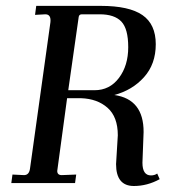

<svg xmlns="http://www.w3.org/2000/svg" viewBox="-20 -617 603 647"><path d="M315.9 -568.8H255.9Q246.1 -568.8 245.1 -559.1L210 -313H298.8Q349.6 -313 380.9 -354.5Q412.1 -396 412.1 -458Q412.1 -520 388.9 -544.4Q365.7 -568.8 315.9 -568.8ZM319.8 -597.2Q415 -597.2 460 -566.2Q504.9 -535.2 504.9 -468Q504.9 -400.9 465.3 -356.9Q425.8 -313 365.2 -296.9Q464.4 -282.7 463.9 -171.9L460 -68.8Q460 -25.9 488.8 -25.9Q501 -25.9 509.8 -32.2L518.1 -13.2Q476.1 9.8 431.2 9.8Q371.1 9.8 371.1 -64L377 -161.1Q377 -223.1 342.5 -253.7Q308.1 -284.2 252.9 -286.1H206.1L172.9 -41Q172.9 -26.9 188 -26.9L236.8 -28.8L232.9 0H18.1L22 -28.8L61 -26.9Q78.1 -26.9 81.1 -48.8L149.9 -542Q152.8 -568.8 132.8 -568.8L98.1 -566.9L102.1 -597.2Z"/></svg>

Font: Unna-Italic
Style: Italic
Weight: 400
Italic angle: -8°
Designer: Jorge de Buen U.
Foundry: Omnibus-Type
Version: Version 2.006;PS 002.006;hotconv 1.0.70;makeotf.lib2.5.58329